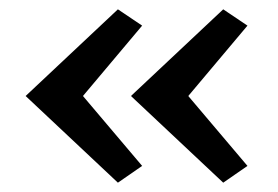

<svg xmlns="http://www.w3.org/2000/svg" viewBox="-20 -442 597 412"><path d="M158 -236 285 -86 233 -50 35 -236 233 -422 285 -387ZM384 -236 511 -86 459 -50 261 -236 459 -422 511 -387Z"/></svg>

Font: Ysabeau SC Semibold
Style: Regular
Weight: 600
Designer: Christian Thalmann (Catharsis Fonts)
Version: Version 0.003